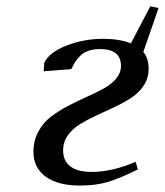

<svg xmlns="http://www.w3.org/2000/svg" viewBox="-20 -576 518 603"><path d="M85 -99.1Q85 -133.8 100.1 -162.1Q115.2 -190.4 139.4 -209Q163.6 -227.5 192.9 -242.9Q222.2 -258.3 251.7 -271.5Q281.2 -284.7 305.4 -297.9Q329.6 -311 344.7 -329.1Q359.9 -347.2 359.9 -369.1Q359.9 -421.9 293.9 -421.9Q273.9 -421.9 258.5 -416.7Q243.2 -411.6 232.9 -401.6Q222.7 -391.6 216.6 -382.1Q210.4 -372.6 204.1 -358.9L117.2 -352.1L119.1 -378.9Q134.8 -412.1 189.5 -433.1Q244.1 -454.1 303.2 -454.1Q355.5 -454.1 391.1 -439.9L452.1 -556.2L478 -550.8L430.2 -413.1Q446.8 -392.6 446.8 -359.9Q446.8 -331.1 431.9 -308.1Q417 -285.2 393.3 -269.5Q369.6 -253.9 341.1 -240.5Q312.5 -227.1 283.9 -213.9Q255.4 -200.7 231.7 -186.3Q208 -171.9 193.1 -150.9Q178.2 -129.9 178.2 -104Q178.2 -70.8 200.9 -53.5Q223.6 -36.1 267.1 -36.1Q333 -36.1 405.8 -67.9L413.1 -43.9Q355 -15.1 317.4 -4.2Q279.8 6.8 231 6.8Q162.1 6.8 123.5 -21.2Q85 -49.3 85 -99.1Z"/></svg>

Font: Dehuti
Style: Bold-Italic
Weight: 700
Version: Version 1.2